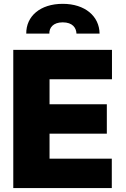

<svg xmlns="http://www.w3.org/2000/svg" viewBox="-20 -962 643 982"><path d="M47.9 0H551.8V-150.4H233.4V-278.3H526.4V-428.7H233.4V-556.6H552.7V-707H47.9ZM114.3 -790H232.4C231.4 -819.3 251 -847.7 300.8 -847.7C351.6 -847.7 370.1 -819.3 371.1 -790H489.3C488.3 -878.9 415 -942.4 300.8 -942.4C185.5 -942.4 113.3 -878.9 114.3 -790Z"/></svg>

Font: Pretendard Black
Style: Regular
Weight: 900
Designer: Base glyphs from Inter by Rasmus Andersson; Hangeul glyphs from Noto Sans CJK(Source Han Sans) by Jang Soo-young and Kan
Foundry: Kil Hyung-jin
Version: Version 1.309;Glyphs 3.2 (3225)